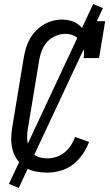

<svg xmlns="http://www.w3.org/2000/svg" viewBox="-20 -839 540 942"><path d="M212 8Q183 8 155 2.5Q127 -3 104.5 -17Q82 -31 66 -53Q50 -75 42.5 -101.5Q35 -128 35 -156.5Q35 -185 40 -214L97 -559Q101 -582 108 -605Q115 -628 127 -649Q139 -670 156.5 -688Q174 -706 195 -718.5Q216 -731 239 -737Q262 -743 285 -743Q306 -743 326 -737.5Q346 -732 361.5 -721Q377 -710 389 -694Q401 -678 408 -660L420 -735H496L466 -554H390Q394 -577 390 -598.5Q386 -620 374.5 -637Q363 -654 343.5 -663.5Q324 -673 301 -673Q278 -673 254.5 -663.5Q231 -654 213.5 -635.5Q196 -617 186.5 -594Q177 -571 173 -548L116 -203Q113 -185 113 -168Q113 -151 116 -134.5Q119 -118 127.5 -104Q136 -90 148.5 -80Q161 -70 178 -66Q195 -62 212 -62Q234 -62 256 -69Q278 -76 296.5 -91Q315 -106 328 -126Q341 -146 348 -167L417 -143Q406 -112 385.5 -82.5Q365 -53 338 -32Q311 -11 277.5 -1.5Q244 8 212 8ZM72 83 24 63 437 -819 485 -799Z"/></svg>

Font: Iosevka Curly Slab
Style: Italic
Weight: 400
Italic angle: -9°
Monospace: yes
Designer: Belleve Invis
Foundry: Belleve Invis
Version: Version 22.1.2; ttfautohint (v1.8.4)